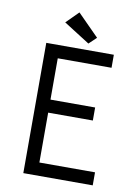

<svg xmlns="http://www.w3.org/2000/svg" viewBox="-96 -952 733 1016"><g transform="rotate(10 270.0 -444.5)"><path d="M102 0H475V-70H176V-338H416V-408H176V-630H465V-700H102ZM247 -889 182 -824 322 -735 362 -773Z"/></g></svg>

Font: Tilda Sans VF
Style: Regular
Weight: 400
Designer: ParaType Ltd
Foundry: ParaType Ltd
Version: Version 1.010